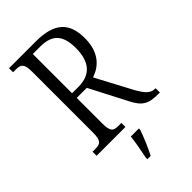

<svg xmlns="http://www.w3.org/2000/svg" viewBox="-278 -800 1107 1107"><g transform="rotate(-45 275.0 -246.5)"><path d="M34 0H269V-33H245C204 -33 189 -43 189 -109V-317H271L388 -91C425 -18 458 0 537 0H550V-35H545C509 -35 486 -60 455 -116L339 -334C405 -356 466 -409 466 -528C466 -654 403 -714 252 -714H34V-681H57C97 -681 114 -671 114 -605V-109C114 -43 97 -33 57 -33H34ZM241 -355H189V-675H250C352 -675 389 -623 389 -524C389 -415 342 -355 241 -355ZM227 208V221H254C276 180 304 113 318 71V61H252C247 110 236 162 227 208Z"/></g></svg>

Font: Noto Serif Armenian Condensed Light
Style: Regular
Weight: 300
Width: 3
Designer: Monotype Design Team
Foundry: Monotype Imaging Inc.
Version: Version 2.008